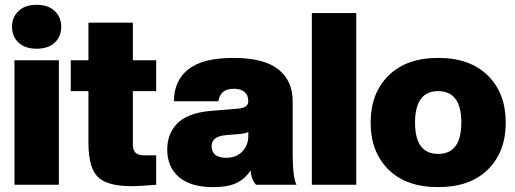

<svg xmlns="http://www.w3.org/2000/svg" viewBox="-20 -766 2136 796"><path d="M224.1 0H40V-516.1H224.1ZM206.8 -589.4Q179.7 -564 131.8 -564Q84 -564 56.9 -589.4Q29.8 -614.7 29.8 -654.8Q29.8 -694.8 56.9 -720.5Q84 -746.1 131.8 -746.1Q179.7 -746.1 206.8 -720.5Q233.9 -694.8 233.9 -654.8Q233.9 -614.7 206.8 -589.4Z M526.9 5.9Q423.8 5.9 385.3 -32.7Q346.7 -71.3 346.7 -172.9V-388.2H273.4V-516.1H346.7V-671.9H530.8V-516.1H627.4V-388.2H530.8V-166Q530.8 -122.1 574.7 -122.1H627.4V0Q555.7 5.9 526.9 5.9Z M863.3 9.8Q771 9.8 722.2 -31.7Q673.3 -73.2 673.3 -146Q673.3 -177.7 682.9 -203.9Q692.4 -230 712.6 -252Q732.9 -273.9 768.8 -288.1Q804.7 -302.2 853.5 -306.2L970.2 -315.9Q1009.3 -319.8 1009.3 -346.2Q1009.3 -371.6 993.7 -384.8Q978 -397.9 949.2 -397.9Q892.6 -397.9 885.3 -346.2H701.2Q701.2 -431.6 761 -478.8Q820.8 -525.9 947.3 -525.9Q1073.7 -525.9 1133.5 -478.8Q1193.4 -431.6 1193.4 -346.2V-131.8Q1193.4 -28.3 1209.5 0H1041.5Q1019.5 -24.9 1019.5 -60.1Q996.1 -24.4 960.2 -7.3Q924.3 9.8 863.3 9.8ZM918.5 -111.8Q959.5 -111.8 984.4 -137.7Q1009.3 -163.6 1009.3 -201.2V-219.2Q1001.5 -212.9 969.2 -210L920.4 -206.1Q857.4 -202.1 857.4 -160.2Q857.4 -111.8 918.5 -111.8Z M1457 0H1272.9V-711.9H1457Z M1796.4 -525.9Q1928.7 -525.9 2002.7 -452.6Q2076.7 -379.4 2076.7 -257.8Q2076.7 -136.2 2002.7 -63.2Q1928.7 9.8 1796.4 9.8Q1664.1 9.8 1590.3 -63.2Q1516.6 -136.2 1516.6 -257.8Q1516.6 -379.4 1590.6 -452.6Q1664.6 -525.9 1796.4 -525.9ZM1796.4 -127.9Q1892.6 -127.9 1892.6 -257.8Q1892.6 -388.2 1796.4 -388.2Q1700.7 -388.2 1700.7 -257.8Q1700.7 -127.9 1796.4 -127.9Z"/></svg>

Font: Creato Display Black
Style: Regular
Weight: 900
Version: Version 1.000